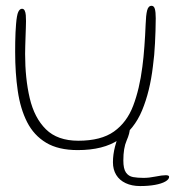

<svg xmlns="http://www.w3.org/2000/svg" viewBox="-20 -476 598 646"><path d="M241.5 29Q176.5 29 135.2 4.2Q94 -20.5 71.2 -65.2Q48.5 -110 39.8 -170Q31 -230 31 -301Q31 -317 31.2 -333.8Q31.5 -350.5 32.2 -366.5Q33 -382.5 34 -394.5Q36.5 -425.5 41.5 -436Q46.5 -446.5 54 -446.5Q60 -446.5 63 -440.5Q66 -434.5 66.8 -425Q67.5 -415.5 67.5 -405Q67.5 -397 67 -383.2Q66.5 -369.5 66 -353.5Q65.5 -337.5 65 -322Q64.5 -306.5 64.5 -294.5Q64.5 -212 80 -145.8Q95.5 -79.5 134.5 -41Q173.5 -2.5 243.5 -2.5Q320 -2.5 363.5 -33.5Q407 -64.5 428.2 -120.5Q449.5 -176.5 459 -251.5Q461 -267 462.8 -284.2Q464.5 -301.5 465.8 -319.5Q467 -337.5 468.2 -356.2Q469.5 -375 470 -393.5Q471 -425 475 -440.8Q479 -456.5 490 -456.5Q498 -456.5 501 -446Q504 -435.5 504 -414.5Q504 -393 503.2 -372Q502.5 -351 501.5 -330.8Q500.5 -310.5 498.8 -291Q497 -271.5 494.5 -253Q484.5 -168 458 -104.5Q431.5 -41 379.8 -6Q328 29 241.5 29ZM451.5 150Q423.5 150 402.8 140.2Q382 130.5 371 112.5Q360 94.5 360 70Q360 44 367 17Q374 -10 382 -30Q387.5 -43 392.2 -50Q397 -57 406.5 -57Q412 -57 414.5 -53.8Q417 -50.5 417 -45Q417 -28 406 -3Q395 22 395 64Q395 92 403.8 104.5Q412.5 117 427.8 119.8Q443 122.5 463 122.5Q481.5 122.5 503.5 118Q525.5 113.5 538 113.5Q543 113.5 546 114.8Q549 116 549 119Q549 127.5 536.2 134.8Q523.5 142 501.5 146Q479.5 150 451.5 150Z"/></svg>

Font: Gluten Thin
Style: Regular
Weight: 100
Designer: Tyler Finck
Foundry: Etcetera Type Company
Version: Version 1.300